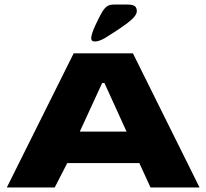

<svg xmlns="http://www.w3.org/2000/svg" viewBox="-20 -822 905 842"><path d="M303 -588H563L855 0H640L591 -107H275L220 0H10ZM535 -245 438 -458H428L330 -245ZM430 -773Q440 -788 450.5 -795Q461 -802 480 -802H541Q561 -802 570.5 -795.5Q580 -789 580 -773Q580 -752 539.5 -721.5Q499 -691 440 -655Q414 -640 396 -640Q380 -640 380 -654Q380 -671 397.5 -709.5Q415 -748 430 -773Z"/></svg>

Font: Gold Bold
Style: Regular
Weight: 400
Designer: jaiki
Version: Version 1.000